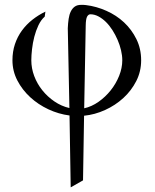

<svg xmlns="http://www.w3.org/2000/svg" viewBox="-20 -473 648 805"><path d="M271.5 11.2Q226.1 5.4 183.1 -14.6Q140.1 -34.7 106.7 -65.4Q73.2 -96.2 52.7 -135.7Q32.2 -175.3 32.2 -220.2Q32.2 -256.8 42.7 -288.1Q53.2 -319.3 72 -345Q90.8 -370.6 116 -390.4Q141.1 -410.2 170.4 -424.3L167.5 -403.3Q151.9 -389.6 141.1 -366.9Q130.4 -344.2 123.8 -318.6Q117.2 -293 114.3 -266.8Q111.3 -240.7 111.3 -220.2Q111.3 -186.5 123.5 -154.1Q135.7 -121.6 157.5 -94.5Q179.2 -67.4 208.3 -47.6Q237.3 -27.8 271 -20L264.2 -354.5Q265.1 -376 267.8 -394Q270.5 -412.1 276.9 -425Q283.2 -438 293.5 -445.3Q303.7 -452.6 319.8 -452.6Q324.7 -452.6 329.8 -452.6Q335 -452.6 340.3 -451.7Q384.3 -446.3 426 -427.7Q467.8 -409.2 500 -379.2Q532.2 -349.1 552 -308.8Q571.8 -268.6 571.8 -220.2Q571.8 -173.3 551.3 -133.1Q530.8 -92.8 497.1 -62Q463.4 -31.2 420.4 -11.7Q377.4 7.8 332.5 12.2L328.1 283.2L276.4 312.5ZM492.7 -220.2Q492.7 -240.2 487.5 -262.2Q482.4 -284.2 473.1 -305.7Q463.9 -327.1 451.4 -346.7Q439 -366.2 424.1 -380.9Q409.2 -395.5 392.6 -404.3Q376 -413.1 358.9 -413.1Q350.6 -413.1 345.2 -403.3Q339.8 -393.6 339.4 -365.7L333 -19Q364.3 -25.9 393.1 -46.1Q421.9 -66.4 444.1 -94.2Q466.3 -122.1 479.5 -155Q492.7 -188 492.7 -220.2Z"/></svg>

Font: Kurinto Book Core
Style: Regular
Weight: 400
Designer: Kurinto was developed by Clint Goss from a range of fonts that are compatible with the SIL Open Font License Version 1.1
Foundry: Clinton F. Goss
Version: Version 2.196; July 25, 2020